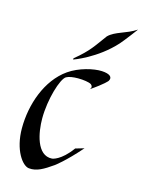

<svg xmlns="http://www.w3.org/2000/svg" viewBox="-113 -799 655 877"><g transform="rotate(15 214.5 -361.0)"><path d="M360 -471C372 -490 358 -504 319 -506C280 -508 212 -492 165 -459C75 -396 33 -272 33 -160C33 -57 80 6 111 9C148 13 179 -6 222 -36C222 -36 265 -67 333 -145L292 -133C243 -65 202 -61 202 -61C129 -56 111 -162 111 -227C111 -318 143 -422 167 -436C179 -443 200 -446 222 -446C248 -446 274 -442 284 -436C284 -436 301 -425 285 -411C347 -453 360 -471 360 -471ZM429 -732C381 -700 330 -696 299 -665C258 -610 244 -583 178 -529C177 -528 178 -523 178 -523C178 -523 284 -560 365 -650C383 -670 429 -732 429 -732Z"/></g></svg>

Font: Quintessential
Style: Regular
Weight: 400
Designer: Astigmatic (AOETI)
Foundry: Astigmatic (AOETI)
Version: Version 1.000